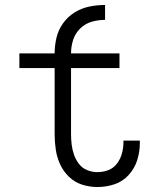

<svg xmlns="http://www.w3.org/2000/svg" viewBox="-20 -745 616 773"><path d="M372 8Q407 8 440.5 -3Q474 -14 498 -40.5Q522 -67 532.5 -100.5Q543 -134 543 -169Q543 -174 543 -179H477V-172Q477 -150 471 -127.5Q465 -105 451 -86.5Q437 -68 416 -60Q395 -52 372 -52Q351 -52 331 -60Q311 -68 298 -85Q285 -102 278 -122Q271 -142 268.5 -163Q266 -184 266 -205V-471H461V-530H266Q266 -558 274.5 -584.5Q283 -611 303 -630.5Q323 -650 349.5 -657.5Q376 -665 403 -665V-725Q371 -725 339.5 -718.5Q308 -712 280.5 -695Q253 -678 234 -651.5Q215 -625 207.5 -593.5Q200 -562 200 -530H58V-471H200V-205Q200 -174 204.5 -143Q209 -112 222 -83.5Q235 -55 258 -33Q281 -11 311 -1.5Q341 8 372 8Z"/></svg>

Font: Iosevka Sparkle Light
Style: Regular
Weight: 300
Designer: Belleve Invis
Foundry: Belleve Invis
Version: Version 4.5.0; ttfautohint (v1.8.3)